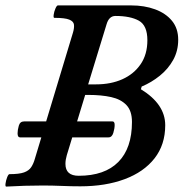

<svg xmlns="http://www.w3.org/2000/svg" viewBox="-31 -686 679 710"><path d="M-8 4Q-12 4 -10.5 -7.5Q-9 -19 -4.5 -30.5Q0 -42 4 -42Q40 -42 58 -48.5Q76 -55 84.5 -68Q93 -81 98 -99L239 -566Q244 -583 242.5 -595Q241 -607 225 -613.5Q209 -620 170 -620Q166 -620 167.5 -631.5Q169 -643 174 -654.5Q179 -666 183 -666H454Q503 -666 542.5 -651.5Q582 -637 605 -609Q628 -581 628 -539Q628 -498 609.5 -464.5Q591 -431 560 -406Q529 -381 493 -366L490 -356Q580 -301 580 -223Q580 -151 540.5 -100.5Q501 -50 430 -23.5Q359 3 266 3Q232 3 197 1.5Q162 0 127 0Q93 0 59.5 1Q26 2 -8 4ZM295 -374H324Q379 -374 421.5 -393Q464 -412 489 -448.5Q514 -485 514 -537Q514 -592 482.5 -609.5Q451 -627 396 -627Q372 -627 363 -596ZM260 -36Q356 -36 406.5 -87Q457 -138 457 -235Q457 -276 436.5 -297.5Q416 -319 380 -327Q344 -335 296 -335H284L216 -112Q211 -95 211 -80Q211 -36 260 -36ZM43 -178Q34 -178 34 -193Q34 -205 38.5 -221Q43 -237 58 -237H385Q393 -237 393 -224Q393 -211 388 -194.5Q383 -178 370 -178Z"/></svg>

Font: Junicode
Style: Bold Italic
Weight: 700
Italic angle: -11°
Designer: Peter S. Baker
Version: Version 2.100; ttfautohint (v1.8.4)